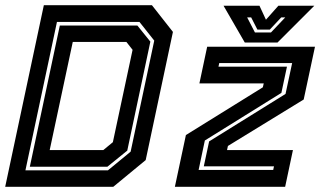

<svg xmlns="http://www.w3.org/2000/svg" viewBox="-32 -720 1234 740"><path d="M-12 0 137 -700H553.5L634.5 -597L529.5 -103L404.5 0ZM159.5 -141.5H366L403 -172L479 -528L455 -558.5H248.5ZM66 -63.5H384L471.5 -135.5L562.5 -563.5L505.5 -635.5H187.5ZM83 -77.5 198.5 -621.5H497.5L547.5 -559.5L458.5 -139.5L382 -77.5ZM733.5 -65H1021L1024 -79H753.5L774 -175L1068.5 -358L1094 -477H813L810 -463H1074L1052.5 -362L757.5 -178.5ZM642 0 684.5 -199.5 981 -383.5 984.5 -398.5H736.5L766.5 -540H1182L1138.5 -336.5L846.5 -157.5L843 -141.5H1097L1067 0ZM911.5 -556 829.5 -698H968L993 -644L1041 -698H1179.5L1037.5 -556ZM950.5 -595H1012.5L1067.5 -653H1052L1008 -606H960L936 -653H920.5Z"/></svg>

Font: Tourney Thin
Style: Bold Italic
Weight: 700
Italic angle: -12°
Version: Version 1.015